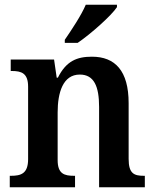

<svg xmlns="http://www.w3.org/2000/svg" viewBox="-20 -786 653 806"><path d="M252 -619V-606H306C362 -644 448 -721 471 -756V-766H340C321 -721 280 -660 252 -619ZM21 0H295V-48H291C250 -48 222 -56 222 -114V-314C222 -397 244 -473 315 -473C375 -473 396 -423 396 -337V0H588V-48H584C543 -48 520 -57 520 -119V-353C520 -489 463 -548 366 -548C303 -548 258 -530 223 -460H218L207 -536H25V-488H29C70 -488 98 -479 98 -422V-118C98 -57 68 -48 26 -48H21Z"/></svg>

Font: Noto Serif Armenian SemiCondensed SemiBold
Style: Regular
Weight: 600
Width: 4
Designer: Monotype Design Team
Foundry: Monotype Imaging Inc.
Version: Version 2.008